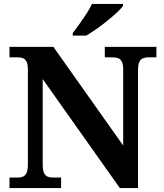

<svg xmlns="http://www.w3.org/2000/svg" viewBox="-20 -951 828 971"><path d="M28 0V-53H70Q84.3 -53 95.8 -57.5Q107.3 -62 114.2 -76Q121 -90 121 -118V-600Q121 -626.9 113.8 -639.9Q106.7 -652.9 95.2 -657Q83.7 -661 70 -661H28V-714H250L603 -215V-600Q603 -626.9 595.8 -639.9Q588.7 -652.9 577.2 -657Q565.7 -661 552 -661H510V-714H771V-661H729Q715.3 -661 703.5 -656.5Q691.7 -652 684.8 -638.4Q678 -624.9 678 -596V0H586L196 -551V-118Q196 -90 202.8 -76Q209.7 -62 221.5 -57.5Q233.3 -53 247 -53H289V0ZM348 -784Q363 -803 381.5 -829Q400 -855 417.5 -882Q435 -909 445 -931H602V-921Q593 -908 571.5 -888Q550 -868 523 -846Q496 -824 468 -804.5Q440 -785 416 -771H348Z"/></svg>

Font: Noto Serif Armenian
Style: Regular
Weight: 400
Designer: Monotype Design Team
Foundry: Monotype Imaging Inc.
Version: Version 2.007